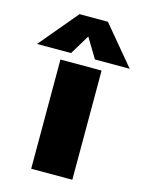

<svg xmlns="http://www.w3.org/2000/svg" viewBox="-152 -792 651 859"><g transform="rotate(15 173.5 -362.0)"><path d="M78 0V-505.8H268.5V0ZM-41.2 -546.1 107.9 -724H239.3L387.9 -546.1H226.9L171.7 -637.6L116.3 -546.1Z"/></g></svg>

Font: Science Gothic
Style: Regular
Weight: 400
Designer: Thomas Phinney, Vassil Kateliev, Brandon Buerkle
Foundry: Font Detective LLC
Version: Version 1.018